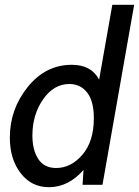

<svg xmlns="http://www.w3.org/2000/svg" viewBox="-20 -770 579 800"><path d="M407 0H324L328 -62Q265 10 184 10Q111 10 66 -48.5Q21 -107 21 -197Q21 -315 95.5 -407.5Q170 -500 279 -500Q361 -500 393 -438L448 -750H539ZM269 -420Q204 -420 159.5 -356Q115 -292 115 -205Q115 -145 139.5 -107.5Q164 -70 214 -70Q276 -70 323.5 -125.5Q371 -181 371 -277Q371 -349 343 -384.5Q315 -420 269 -420Z"/></svg>

Font: Cabin
Style: Italic
Weight: 400
Designer: Pablo Impallari
Foundry: Pablo Impallari. www.impallari.com Igino Marini. www.ikern.com
Version: Version 1.005